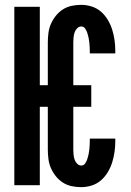

<svg xmlns="http://www.w3.org/2000/svg" viewBox="-20 -763 540 791"><path d="M315 8Q295 8 275.5 4Q256 0 239.5 -10.5Q223 -21 210.5 -36.5Q198 -52 190 -70Q182 -88 179.5 -108Q177 -128 177 -147V-323H144V0H39V-735H144V-412H177V-588Q177 -607 179.5 -627Q182 -647 190 -665Q198 -683 210.5 -698.5Q223 -714 239.5 -724.5Q256 -735 275.5 -739Q295 -743 315 -743Q337 -743 358.5 -736Q380 -729 396.5 -714.5Q413 -700 424.5 -680.5Q436 -661 442.5 -640Q449 -619 452 -597Q455 -575 455 -552V-543H350V-548Q350 -558 349.5 -568Q349 -578 348 -588Q347 -598 345 -607.5Q343 -617 340 -626.5Q337 -636 331 -645Q325 -654 315 -654Q305 -654 297.5 -646Q290 -638 287 -628.5Q284 -619 283 -608.5Q282 -598 282 -588V-412H356V-323H282V-147Q282 -137 283 -126.5Q284 -116 287 -106.5Q290 -97 297.5 -89Q305 -81 315 -81Q325 -81 331 -90Q337 -99 340 -108.5Q343 -118 345 -127.5Q347 -137 348 -147Q349 -157 349.5 -167Q350 -177 350 -187V-192H455V-183Q455 -160 452 -138Q449 -116 442.5 -95Q436 -74 424.5 -54.5Q413 -35 396.5 -20.5Q380 -6 358.5 1Q337 8 315 8Z"/></svg>

Font: Iosevka Term Curly Extrabold
Style: Regular
Weight: 800
Designer: Belleve Invis
Foundry: Belleve Invis
Version: Version 32.3.0